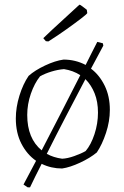

<svg xmlns="http://www.w3.org/2000/svg" viewBox="-20 -715 534 825"><path d="M99 90 81 78Q107 28 135 -24Q96 -51 72 -97.5Q48 -144 48 -206Q48 -254 63.5 -304Q79 -354 103 -389Q130 -413 173.5 -433.5Q217 -454 253 -459Q304 -459 348 -436Q360 -460 372.5 -485Q385 -510 398 -535L422 -529L424 -519Q401 -477 371 -420Q407 -393 429.5 -347.5Q452 -302 452 -243Q452 -194 435.5 -144Q419 -94 396 -60Q367 -36 324 -16Q281 4 247 9Q200 9 159 -11Q144 18 131.5 43.5Q119 69 109 90ZM97 -221Q97 -120 159 -69Q201 -150 242.5 -230.5Q284 -311 325 -392Q294 -412 255 -418Q229 -416 201 -407.5Q173 -399 152 -387Q128 -357 112.5 -312Q97 -267 97 -221ZM247 -33Q270 -34 299.5 -44.5Q329 -55 348 -66Q371 -93 386 -138.5Q401 -184 401 -231Q401 -278 386.5 -314Q372 -350 347 -375Q307 -299 263 -214.5Q219 -130 181 -54Q210 -38 247 -33ZM177 -538 166 -551 205 -588 316 -690 322 -695Q324 -695 333.5 -688Q343 -681 353 -673L355 -659Q355 -656 330.5 -637Q306 -618 267.5 -590.5Q229 -563 188 -537Z"/></svg>

Font: Labrada Light
Style: Regular
Weight: 300
Designer: Mercedes Jáuregui
Foundry: Omnibus-Type Team
Version: Version 1.000; ttfautohint (v1.8.4.7-5d5b)